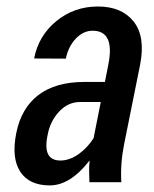

<svg xmlns="http://www.w3.org/2000/svg" viewBox="-20 -558 472 588"><path d="M165 -66.4Q192.4 -66.4 220.7 -85.9Q248 -105.5 266.6 -134.8L288.6 -245.6H225.1Q188.5 -245.6 161.1 -216.3Q133.8 -187 126 -145.5Q108.9 -66.4 165 -66.4ZM238.8 -307.1H301.3L312 -361.3Q332 -463.9 263.7 -463.9Q234.9 -463.9 211.9 -439.5Q189 -415 181.6 -378.4L84.5 -378.9Q97.7 -448.2 152.3 -493.2Q207 -538.1 279.8 -538.1Q352.5 -538.1 389.2 -492.2Q425.8 -446.3 409.2 -360.4L359.9 -115.2Q348.1 -55.7 351.6 0H253.9Q252.9 -19.5 252.9 -35.2Q252.9 -50.8 254.4 -64.9L253.4 -65.4Q194.8 9.8 132.3 9.8Q69.3 9.8 42 -32.2Q14.6 -74.2 29.8 -150.4Q44.9 -226.6 97.7 -267.1Q150.4 -307.1 238.8 -307.1Z"/></svg>

Font: RobotoCondensed-Italic
Style: Italic
Weight: 400
Designer: Google
Version: Version 1.200311; 2013